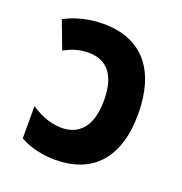

<svg xmlns="http://www.w3.org/2000/svg" viewBox="-108 -653 716 757"><g transform="rotate(20 250.0 -274.5)"><path d="M204 10C355 10 450 -81 450 -271C450 -450 367 -559 201 -559C144 -559 86 -546 39 -520L83 -404C117 -423 146 -432 185 -432C265 -432 305 -377 305 -276C305 -164 256 -117 183 -117C147 -117 102 -129 55 -161V-26C103 2 160 10 204 10Z"/></g></svg>

Font: Noto Sans Mono ExtraCondensed ExtraBold
Style: Regular
Weight: 800
Width: 2
Designer: Monotype Design Team
Foundry: Monotype Imaging Inc.
Version: Version 2.014